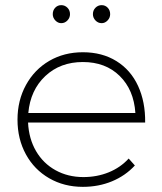

<svg xmlns="http://www.w3.org/2000/svg" viewBox="-20 -725 629 746"><path d="M544 -249H89Q92 -186 120 -138Q148 -90 196 -63.5Q244 -37 304 -37Q357 -37 402.5 -55.5Q448 -74 480 -109L504 -82Q467 -42 415 -20.5Q363 1 302 1Q229 1 171 -32.5Q113 -66 80.5 -125.5Q48 -185 48 -260Q48 -335 81 -395Q114 -455 171.5 -488.5Q229 -522 302 -522Q377 -522 432.5 -487.5Q488 -453 516.5 -391Q545 -329 544 -249ZM506 -286Q500 -376 445 -430Q390 -484 302 -484Q214 -484 156 -429.5Q98 -375 90 -286ZM252 -670Q252 -656 242 -645.5Q232 -635 218 -635Q205 -635 195 -645.5Q185 -656 185 -670Q185 -685 194.5 -695Q204 -705 218 -705Q232 -705 242 -695Q252 -685 252 -670ZM408 -670Q408 -656 398 -645.5Q388 -635 375 -635Q361 -635 351 -645.5Q341 -656 341 -670Q341 -685 351 -695Q361 -705 375 -705Q389 -705 398.5 -695Q408 -685 408 -670Z"/></svg>

Font: Montserrat arm2 ExtraLight
Style: Regular
Weight: 275
Designer: Julieta Ulanovsky
Foundry: Julieta Ulanovsky
Version: Version 6.000